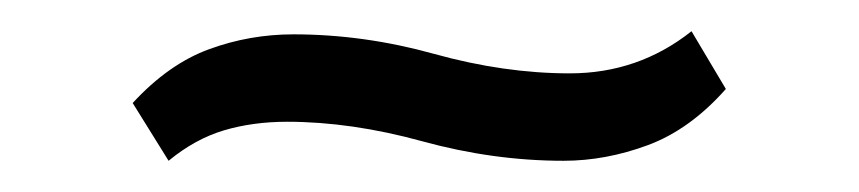

<svg xmlns="http://www.w3.org/2000/svg" viewBox="-20 -341 550 123"><path d="M88 -238 65 -275Q88 -300 114 -309.5Q140 -319 168 -319Q213 -319 258 -306.5Q303 -294 345 -294Q389 -294 423 -321L445 -284Q422 -258 395 -248Q368 -238 341 -238Q296 -238 250.5 -250.5Q205 -263 164 -263Q142 -263 123.5 -257.5Q105 -252 88 -238Z"/></svg>

Font: Mate
Style: Regular
Weight: 400
Designer: Eduardo Rodriguez Tunni
Foundry: Eduardo Rodriguez Tunni
Version: Version 1.003; ttfautohint (v1.8.4.7-5d5b);gftools[0.9.24]